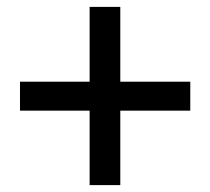

<svg xmlns="http://www.w3.org/2000/svg" viewBox="-20 -650 610 557"><path d="M240 -113V-329H38V-413H240V-630H329V-413H532V-329H329V-113Z"/></svg>

Font: Noto Sans SC Thin Medium
Style: Regular
Weight: 500
Version: Version 2.004-H2;hotconv 1.0.118;makeotfexe 2.5.65603